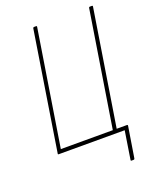

<svg xmlns="http://www.w3.org/2000/svg" viewBox="-150 -739 787 982"><g transform="rotate(-20 243.5 -248.5)"><path d="M393 158Q388 158 389 153L413 0H54Q49 0 50 -4L152 -650Q153 -655 158 -655H169Q174 -655 173 -650L73 -21H356L456 -650Q457 -655 461 -655H473Q478 -655 477 -650L377 -21H433Q438 -21 437 -15L410 153Q409 158 404 158Z"/></g></svg>

Font: Sofia Sans Condensed Thin
Style: Italic
Weight: 250
Italic angle: -9°
Version: Version 4.100